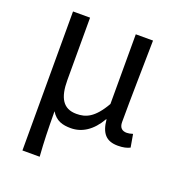

<svg xmlns="http://www.w3.org/2000/svg" viewBox="-134 -654 895 963"><g transform="rotate(20 314.0 -172.0)"><path d="M92 199H184C178 114 177 66 176 -41C202 2 238 11 281 11C340 11 393 -22 433 -92H435C442 -19 471 13 533 13C562 13 581 8 597 0L585 -69C572 -65 562 -63 553 -63C529 -63 513 -75 513 -106C513 -237 517 -396 519 -543H427V-171C376 -82 332 -66 283 -66C212 -66 183 -115 183 -210V-543H92Z"/></g></svg>

Font: Noto Sans JP Regular
Style: Regular
Weight: 400
Designer: Ryoko NISHIZUKA (kana & ideographs); Paul D. Hunt (Latin, Greek & Cyrillic); Wenlong ZHANG (bopomofo); Sandoll Communica
Foundry: Adobe Systems Incorporated
Version: Version 1.004;PS 1.004;hotconv 1.0.82;makeotf.lib2.5.63406